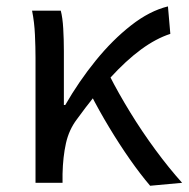

<svg xmlns="http://www.w3.org/2000/svg" viewBox="-20 -577 595 606"><path d="M92.1 0V-394.4Q92.1 -427.2 90.3 -466.9Q88.6 -506.5 81.2 -543.4H171.8Q177.6 -521.5 179.6 -486.8Q181.6 -452.1 181.6 -416V-245.6H186Q229.2 -320.6 282.2 -385.9Q335.2 -451.2 393.7 -496.9Q452.2 -542.7 510.1 -556.8L517.6 -470.1Q472.6 -455.6 425.2 -420.9Q377.9 -386.1 327.8 -331.2Q277.6 -276.2 222.4 -200.1Q197.7 -167.5 188.1 -124.6Q178.6 -81.7 177.4 -28.3V0ZM453.9 9.3Q423.7 -26 390.3 -73.6Q357 -121.2 324.7 -174.8Q292.3 -228.5 265.7 -280.6L326 -337.7Q353.2 -284.1 390.5 -223.2Q427.8 -162.2 470.6 -104.1Q513.4 -46 554.8 0Z"/></svg>

Font: Noto Sans KR Thin
Style: Regular
Weight: 100
Designer: Ryoko NISHIZUKA 西塚涼子 (kana, bopomofo & ideographs); Paul D. Hunt (Latin, Greek & Cyrillic); Sandoll Communications 산돌커뮤니
Foundry: Adobe
Version: Version 2.004-H2;hotconv 1.0.118;makeotfexe 2.5.65603